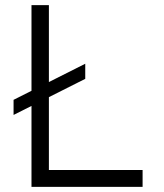

<svg xmlns="http://www.w3.org/2000/svg" viewBox="-20 -730 640 750"><path d="M103 0V-710H171V-66H537V0ZM33 -281V-340L313 -481V-422Z"/></svg>

Font: Geist Mono Light
Style: Regular
Weight: 300
Monospace: yes
Designer: Basement.studio, Andrés Briganti, Mateo Zaragoza
Foundry: Basement.studio, Vercel, Andrés Briganti, Guido Ferreyra, Mateo Zaragoza
Version: Version 1.500; ttfautohint (v1.8.4.7-5d5b)